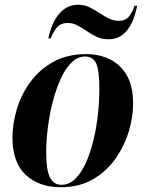

<svg xmlns="http://www.w3.org/2000/svg" viewBox="-20 -772 607 802"><path d="M234 10Q143 10 87.5 -41.5Q32 -93 32 -198Q32 -254 50 -315Q68 -376 106 -428.5Q144 -481 202.5 -513.5Q261 -546 341 -546Q394 -546 438.5 -524.5Q483 -503 509.5 -457.5Q536 -412 536 -338Q536 -284 518 -223.5Q500 -163 463 -110Q426 -57 369 -23.5Q312 10 234 10ZM237 0Q269 0 294.5 -25Q320 -50 339 -92.5Q358 -135 370.5 -187Q383 -239 389 -294Q395 -349 395 -399Q395 -477 382 -506.5Q369 -536 335 -536Q304 -536 278.5 -510.5Q253 -485 233.5 -442.5Q214 -400 200.5 -347.5Q187 -295 180 -240Q173 -185 173 -136Q173 -62 188.5 -31Q204 0 237 0ZM433 -608Q406 -608 384.5 -618Q363 -628 343.5 -641.5Q324 -655 304.5 -665.5Q285 -676 263 -676Q231 -676 215 -654Q199 -632 192 -612H182Q189 -648 204.5 -680Q220 -712 245.5 -732Q271 -752 307 -752Q332 -752 353 -742Q374 -732 394 -718.5Q414 -705 434 -695Q454 -685 477 -685Q504 -685 518.5 -703Q533 -721 542 -748H553Q546 -712 532 -680Q518 -648 493.5 -628Q469 -608 433 -608Z"/></svg>

Font: Noto Serif Display SemiCondensed
Style: Bold Italic
Weight: 700
Width: 4
Italic angle: -12°
Designer: Monotype Design Team
Foundry: Monotype Imaging Inc.
Version: Version 2.009